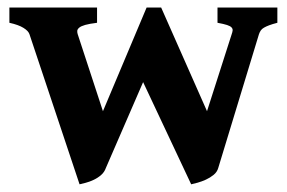

<svg xmlns="http://www.w3.org/2000/svg" viewBox="-20 -474 761 509"><path d="M715.3 -413.6Q702.1 -410.2 693.6 -407Q685.1 -403.8 679.7 -400.6Q674.3 -397.5 671.4 -393.3Q668.5 -389.2 666.5 -383.3L558.6 -28.8Q555.7 -18.1 546.4 -10.5Q537.1 -2.9 525.9 2.2Q514.6 7.3 503.9 10.3Q493.2 13.2 486.8 14.6L359.4 -256.3L260.7 -28.8Q256.8 -17.6 248 -10Q239.3 -2.4 228.5 2.7Q217.8 7.8 207.5 10.5Q197.3 13.2 190.9 14.6L58.1 -383.3Q55.2 -392.1 42.2 -400.1Q29.3 -408.2 4.9 -413.6V-454.1H237.3V-413.6Q217.3 -411.1 206.1 -408Q194.8 -404.8 189.9 -400.6Q185.1 -396.5 184.8 -392.1Q184.6 -387.7 186 -383.3L252.9 -179.2L368.7 -454.1H407.2L528.8 -179.2L594.2 -383.3Q596.2 -388.7 596.7 -393.1Q597.2 -397.5 594 -401.1Q590.8 -404.8 582 -407.7Q573.2 -410.6 556.6 -413.6V-454.1H715.3Z"/></svg>

Font: Gentium Book Basic
Style: Bold
Weight: 700
Designer: J. Victor Gaultney and Annie Olsen
Foundry: SIL International
Version: Version 1.102; 2013; Maintenance release